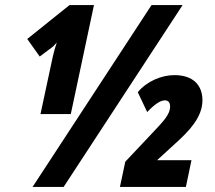

<svg xmlns="http://www.w3.org/2000/svg" viewBox="-20 -734 843 754"><path d="M108 0H230L697 -714H575ZM187 -510 139 -286H258L349 -714H253L87 -581L136 -512L188 -551C191 -554 198 -561 203 -567C197 -549 192 -533 187 -510ZM451 0H710L732 -105H597L668 -170C720 -217 775 -272 775 -340C775 -400 738 -439 665 -439C614 -439 557 -415 521 -372L558 -294C576 -313 605 -340 627 -340C642 -340 648 -330 648 -316C648 -283 620 -256 572 -205L472 -99Z"/></svg>

Font: Noto Sans ExtraCondensed Black
Style: Italic
Weight: 900
Width: 2
Italic angle: -12°
Designer: Monotype Design Team
Foundry: Monotype Imaging Inc.
Version: Version 2.013